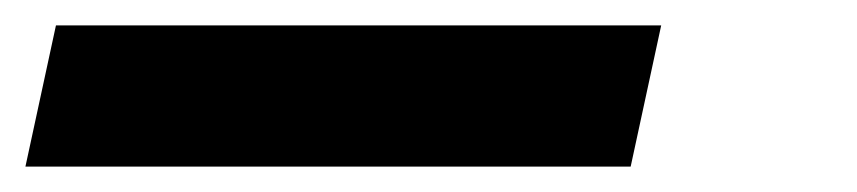

<svg xmlns="http://www.w3.org/2000/svg" viewBox="-54 60 674 151"><path d="M-34 191 -10 80H466L442 191Z"/></svg>

Font: Red Hat Mono
Style: Italic
Weight: 300
Italic angle: -12°
Monospace: yes
Designer: Pentagram, MCKL
Foundry: Pentagram, MCKL
Version: Version 1.023